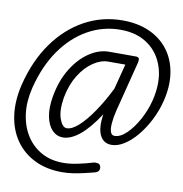

<svg xmlns="http://www.w3.org/2000/svg" viewBox="-91 -831 975 1023"><g transform="rotate(10 396.5 -319.0)"><path d="M311.5 107.5Q227.5 107.5 163.2 76Q99 44.5 59.2 -12.5Q19.5 -69.5 8.8 -147.2Q-2 -225 20.5 -317Q54 -450 122.5 -545.8Q191 -641.5 285.5 -693.2Q380 -745 491 -745Q574 -745 637 -716.5Q700 -688 739 -636.2Q778 -584.5 789.2 -514.2Q800.5 -444 780 -360.5Q766 -304.5 740.2 -254.2Q714.5 -204 682 -165Q649.5 -126 614.2 -103.8Q579 -81.5 546.5 -81.5Q502.5 -81.5 483.2 -120.8Q464 -160 475.5 -234.5Q422 -153 374 -114.2Q326 -75.5 284 -75.5Q250.5 -75.5 226.2 -100.2Q202 -125 192.5 -171.5Q183 -218 194.5 -283.5Q210.5 -371.5 250.2 -435.2Q290 -499 342.2 -533.5Q394.5 -568 447.5 -568H592Q606.5 -568 609.8 -560Q613 -552 609 -536L540.5 -266.5Q531 -227 528.5 -196.5Q526 -166 532 -148.8Q538 -131.5 553.5 -131.5Q585 -131.5 618.5 -163.8Q652 -196 680 -247.5Q708 -299 722 -355.5Q745.5 -454 722.5 -530.2Q699.5 -606.5 639 -650.2Q578.5 -694 489 -694Q394 -694 312 -648Q230 -602 169.5 -515.8Q109 -429.5 78.5 -307.5Q60 -232.5 68.2 -166.5Q76.5 -100.5 108 -50Q139.5 0.5 190.5 29Q241.5 57.5 308.5 57.5Q346 57.5 389.2 48.2Q432.5 39 464.5 29Q476 25 489.8 27Q503.5 29 507.5 42.5Q510.5 54.5 505.8 64.2Q501 74 482 79Q460.5 84.5 431.8 91.2Q403 98 372 102.8Q341 107.5 311.5 107.5ZM253 -286.5Q241 -213.5 256.5 -170.5Q272 -127.5 296 -127.5Q324 -127.5 359.8 -159.8Q395.5 -192 434.5 -249Q473.5 -306 510 -379.5L545 -515.5H452.5Q413 -515.5 371.8 -487.8Q330.5 -460 298.5 -408.8Q266.5 -357.5 253 -286.5Z"/></g></svg>

Font: Edu VIC WA NT Hand
Style: Regular
Weight: 400
Designer: Tina and Corey Anderson, Eben Sorkin, Mirko Velimirovic
Foundry: Google for Education
Version: Version 1.000